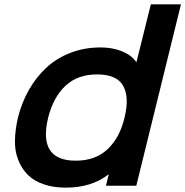

<svg xmlns="http://www.w3.org/2000/svg" viewBox="-20 -860 859 890"><path d="M557.1 -314Q580.6 -408.7 551 -461.9Q521.5 -515.1 430.2 -515.1Q338.9 -515.1 282.7 -461.7Q226.6 -408.2 203.1 -314Q155.3 -115.2 331.1 -115.2Q421.9 -115.2 478.3 -168Q534.7 -220.7 557.1 -314ZM818.8 -839.8 611.8 1H471.2L483.9 -50.8H481.9Q403.3 9.8 285.2 9.8Q226.6 9.8 181.2 -6.1Q135.7 -22 107.7 -50.8Q79.6 -79.6 64 -119.9Q48.3 -160.2 49.3 -209Q50.3 -257.8 63 -314Q80.6 -384.8 114.3 -443.8Q147.9 -502.9 195.6 -546.9Q243.2 -590.8 307.4 -615.5Q371.6 -640.1 445.8 -640.1Q501.5 -640.1 545.4 -622.3Q589.4 -604.5 610.8 -573.2H612.8L679.2 -839.8Z"/></svg>

Font: Sinkin Sans 600 SemiBold Italic
Style: Regular
Weight: 600
Italic angle: -112°
Designer: Keith Bates
Foundry: K-Type
Version: Sinkin Sans (version 1.0)  by Keith Bates   •   © 2014   www